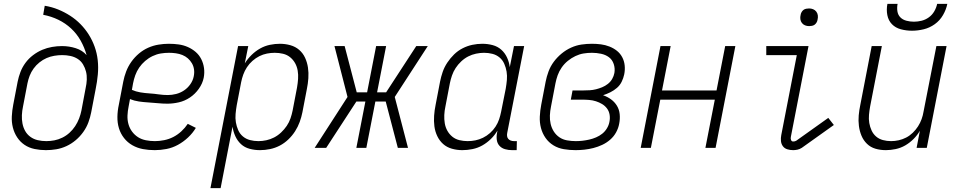

<svg xmlns="http://www.w3.org/2000/svg" viewBox="-20 -770 4990 1000"><path d="M219 12Q189 12 160 6Q131 0 108 -15.5Q85 -31 69.5 -54.5Q54 -78 47 -106Q40 -134 41.5 -164Q43 -194 49 -225L72 -345Q77 -370 86.5 -395Q96 -420 112.5 -442.5Q129 -465 152 -482.5Q175 -500 200 -510.5Q225 -521 251 -525.5Q277 -530 303 -530Q340 -530 374.5 -519Q409 -508 431 -483Q420 -523 400 -558.5Q380 -594 350.5 -621.5Q321 -649 284 -667Q247 -685 205 -693L213 -740Q250 -734 283 -720.5Q316 -707 345.5 -688Q375 -669 399.5 -644Q424 -619 442.5 -589.5Q461 -560 473 -526.5Q485 -493 489 -456.5Q493 -420 489.5 -382Q486 -344 478 -305L455 -185Q450 -159 440.5 -133Q431 -107 414 -83Q397 -59 374.5 -40Q352 -21 326 -9Q300 3 273 7.5Q246 12 219 12ZM221 -35Q242 -35 263 -39Q284 -43 304.5 -53Q325 -63 342 -78.5Q359 -94 371.5 -113Q384 -132 392 -153Q400 -174 404 -194L426 -311Q431 -333 432 -355Q433 -377 428 -397Q423 -417 412.5 -434.5Q402 -452 385 -463Q368 -474 347 -478.5Q326 -483 304 -483Q284 -483 263 -479.5Q242 -476 222.5 -467.5Q203 -459 185.5 -445Q168 -431 155 -413Q142 -395 134.5 -375.5Q127 -356 123 -336L100 -216Q95 -193 94 -170.5Q93 -148 97 -127Q101 -106 111 -88Q121 -70 138 -57.5Q155 -45 176.5 -40Q198 -35 221 -35Z M786 12Q754 12 724.5 6.5Q695 1 669.5 -13.5Q644 -28 626 -51Q608 -74 599.5 -102Q591 -130 591.5 -161.5Q592 -193 599 -225L622 -345Q627 -371 637 -397.5Q647 -424 664 -448Q681 -472 703.5 -491Q726 -510 752 -521.5Q778 -533 805.5 -537.5Q833 -542 859 -542Q886 -542 911 -538.5Q936 -535 958.5 -525Q981 -515 999 -499.5Q1017 -484 1028 -462.5Q1039 -441 1042.5 -416Q1046 -391 1041 -365Q1035 -335 1015.5 -307.5Q996 -280 969 -262Q942 -244 911.5 -237Q881 -230 852 -230Q827 -230 802.5 -232.5Q778 -235 752.5 -236.5Q727 -238 703 -241.5Q679 -245 657 -254L650 -216Q645 -192 644 -168.5Q643 -145 649 -123.5Q655 -102 668 -84.5Q681 -67 699 -55.5Q717 -44 740 -39.5Q763 -35 787 -35Q810 -35 835 -40Q860 -45 882.5 -56.5Q905 -68 924.5 -86Q944 -104 958 -125L1000 -104Q984 -77 959.5 -54Q935 -31 906.5 -15.5Q878 0 847 6Q816 12 786 12ZM854 -275Q875 -275 897 -280.5Q919 -286 938.5 -299Q958 -312 971.5 -331.5Q985 -351 989 -372Q993 -391 990.5 -408.5Q988 -426 979.5 -440.5Q971 -455 958.5 -466Q946 -477 930 -483.5Q914 -490 896 -492.5Q878 -495 860 -495Q839 -495 817.5 -491.5Q796 -488 775 -478Q754 -468 736 -452.5Q718 -437 705 -418Q692 -399 684.5 -378Q677 -357 673 -336L667 -302Q687 -293 710.5 -289Q734 -285 758.5 -283.5Q783 -282 806.5 -278.5Q830 -275 854 -275Z M1076 210 1220 -530H1273L1255 -440Q1270 -464 1290.5 -484Q1311 -504 1335 -517.5Q1359 -531 1385.5 -536.5Q1412 -542 1438 -542Q1466 -542 1492.5 -534.5Q1519 -527 1538.5 -510Q1558 -493 1569 -469Q1580 -445 1584 -418Q1588 -391 1586 -362.5Q1584 -334 1578 -305L1555 -185Q1550 -160 1541 -135Q1532 -110 1517 -86.5Q1502 -63 1481.5 -43.5Q1461 -24 1437 -11.5Q1413 1 1386.5 6.5Q1360 12 1334 12Q1306 12 1280 5Q1254 -2 1235.5 -19Q1217 -36 1206 -60Q1195 -84 1191 -110L1129 210ZM1326 -35Q1346 -35 1367 -39.5Q1388 -44 1407.5 -54Q1427 -64 1444 -80Q1461 -96 1473.5 -114.5Q1486 -133 1493 -153.5Q1500 -174 1504 -194L1527 -314Q1531 -337 1532.5 -359Q1534 -381 1530.5 -402Q1527 -423 1517 -441Q1507 -459 1491 -472Q1475 -485 1454 -490Q1433 -495 1411 -495Q1391 -495 1370.5 -491Q1350 -487 1331 -477.5Q1312 -468 1295 -453Q1278 -438 1266 -419.5Q1254 -401 1247 -381.5Q1240 -362 1236 -342L1213 -222Q1209 -199 1207 -176.5Q1205 -154 1208.5 -133Q1212 -112 1220.5 -92.5Q1229 -73 1245 -59.5Q1261 -46 1282 -40.5Q1303 -35 1326 -35Z M1679 0H1619L1790 -265L1722 -530H1775L1838 -289H1892L1939 -530H1991L1944 -289H1991L2148 -530H2208L2036 -265L2105 0H2052L1989 -241H1935L1888 0H1836L1883 -241H1836Z M2388 12Q2360 12 2333.5 4.5Q2307 -3 2288 -20Q2269 -37 2257.5 -61Q2246 -85 2242.5 -112Q2239 -139 2241 -167.5Q2243 -196 2249 -225L2272 -345Q2277 -370 2285.5 -395Q2294 -420 2309.5 -443.5Q2325 -467 2345 -486.5Q2365 -506 2389.5 -518.5Q2414 -531 2440 -536.5Q2466 -542 2492 -542Q2520 -542 2546 -535Q2572 -528 2591 -511Q2610 -494 2621 -470Q2632 -446 2635 -420L2657 -530H2710L2622 -79Q2620 -70 2621 -61.5Q2622 -53 2627 -47Q2632 -41 2640 -38Q2648 -35 2657 -35H2672L2671 12H2647Q2628 12 2610.5 7Q2593 2 2581.5 -10.5Q2570 -23 2567.5 -41.5Q2565 -60 2569 -79L2571 -90Q2557 -66 2536.5 -46Q2516 -26 2492 -12.5Q2468 1 2441 6.5Q2414 12 2388 12ZM2416 -35Q2436 -35 2456 -39Q2476 -43 2495.5 -52.5Q2515 -62 2532 -77Q2549 -92 2561 -110.5Q2573 -129 2579.5 -148.5Q2586 -168 2590 -188L2614 -308Q2618 -331 2620 -353.5Q2622 -376 2618.5 -397Q2615 -418 2606.5 -437.5Q2598 -457 2582 -470.5Q2566 -484 2545 -489.5Q2524 -495 2501 -495Q2481 -495 2459.5 -490.5Q2438 -486 2418.5 -476Q2399 -466 2382 -450Q2365 -434 2353 -415.5Q2341 -397 2334 -376.5Q2327 -356 2323 -336L2300 -216Q2295 -193 2294 -171Q2293 -149 2296.5 -128Q2300 -107 2310 -89Q2320 -71 2336 -58Q2352 -45 2373 -40Q2394 -35 2416 -35Z M2978 12Q2947 12 2917 7Q2887 2 2862.5 -13Q2838 -28 2821.5 -51.5Q2805 -75 2797.5 -103.5Q2790 -132 2791.5 -163Q2793 -194 2799 -225L2822 -345Q2827 -371 2837 -398Q2847 -425 2864.5 -448.5Q2882 -472 2905 -491Q2928 -510 2954.5 -522Q2981 -534 3008.5 -538Q3036 -542 3063 -542Q3087 -542 3110 -539Q3133 -536 3154.5 -527.5Q3176 -519 3193 -505.5Q3210 -492 3220.5 -472.5Q3231 -453 3233.5 -429.5Q3236 -406 3231 -382Q3227 -363 3218 -344.5Q3209 -326 3193.5 -312.5Q3178 -299 3159 -289.5Q3140 -280 3121 -274Q3144 -266 3162.5 -252.5Q3181 -239 3193 -219.5Q3205 -200 3207.5 -175.5Q3210 -151 3205 -126Q3201 -103 3189 -81Q3177 -59 3158 -42.5Q3139 -26 3116.5 -15.5Q3094 -5 3070.5 1Q3047 7 3023.5 9.5Q3000 12 2978 12ZM2979 -35Q2997 -35 3014 -37Q3031 -39 3049 -43Q3067 -47 3084.5 -54.5Q3102 -62 3116.5 -73.5Q3131 -85 3141 -101.5Q3151 -118 3154 -135Q3158 -154 3155 -172.5Q3152 -191 3141.5 -205Q3131 -219 3116 -228Q3101 -237 3084 -242.5Q3067 -248 3048.5 -249.5Q3030 -251 3011 -251H2953L2962 -299H3020Q3036 -299 3052 -300Q3068 -301 3084 -305Q3100 -309 3116 -315.5Q3132 -322 3146 -333Q3160 -344 3168.5 -359Q3177 -374 3180 -390Q3184 -414 3176.5 -436.5Q3169 -459 3151.5 -472Q3134 -485 3110.5 -490Q3087 -495 3063 -495Q3041 -495 3019.5 -491.5Q2998 -488 2977 -478Q2956 -468 2937.5 -453Q2919 -438 2905.5 -418.5Q2892 -399 2884.5 -378Q2877 -357 2873 -336L2850 -216Q2845 -192 2844 -169Q2843 -146 2848 -124.5Q2853 -103 2864.5 -85Q2876 -67 2893.5 -55Q2911 -43 2933.5 -39Q2956 -35 2979 -35Z M3317 0 3420 -530H3473L3428 -299H3712L3757 -530H3810L3707 0H3654L3703 -251H3419L3370 0Z M4111 12Q4095 12 4080.5 7.5Q4066 3 4057.5 -8.5Q4049 -20 4047.5 -35.5Q4046 -51 4049 -66L4130 -483H3971V-530H4191L4099 -57Q4097 -49 4100 -41Q4103 -33 4111 -33Q4115 -33 4119.5 -34Q4124 -35 4127 -37L4294 -156L4323 -119L4156 0Q4145 7 4133.5 9.5Q4122 12 4111 12ZM4194 -634Q4183 -634 4173 -638Q4163 -642 4156.5 -650.5Q4150 -659 4148.5 -670Q4147 -681 4150 -693Q4151 -700 4155 -707Q4159 -714 4165 -718.5Q4171 -723 4179 -724.5Q4187 -726 4194 -726Q4205 -726 4215 -722Q4225 -718 4231.5 -709.5Q4238 -701 4239.5 -690Q4241 -679 4238 -667Q4237 -660 4233 -653Q4229 -646 4223 -641.5Q4217 -637 4209 -635.5Q4201 -634 4194 -634Z M4594 12Q4565 12 4539.5 4.5Q4514 -3 4495.5 -21Q4477 -39 4467 -63Q4457 -87 4453.5 -114Q4450 -141 4452.5 -169Q4455 -197 4461 -225L4520 -530H4573L4512 -216Q4508 -194 4506 -172Q4504 -150 4507.5 -129.5Q4511 -109 4519.5 -90.5Q4528 -72 4543 -59Q4558 -46 4578.5 -40.5Q4599 -35 4621 -35Q4641 -35 4661 -39.5Q4681 -44 4699.5 -53.5Q4718 -63 4734 -78.5Q4750 -94 4761.5 -112Q4773 -130 4780 -149.5Q4787 -169 4790 -188L4857 -530H4910L4807 0H4754L4771 -89Q4758 -66 4738 -46Q4718 -26 4694.5 -12.5Q4671 1 4644.5 6.5Q4618 12 4594 12Z M4730 -610Q4700 -610 4672 -617.5Q4644 -625 4625.5 -644Q4607 -663 4601.5 -691.5Q4596 -720 4602 -750H4655Q4651 -730 4654 -711Q4657 -692 4669.5 -679.5Q4682 -667 4701 -662Q4720 -657 4740 -657Q4760 -657 4780 -662Q4800 -667 4817.5 -679.5Q4835 -692 4846 -711Q4857 -730 4861 -750H4914Q4908 -720 4891.5 -691.5Q4875 -663 4848.5 -644Q4822 -625 4791 -617.5Q4760 -610 4730 -610Z"/></svg>

Font: Lode Dark
Style: Italic
Weight: 400
Italic angle: -11°
Monospace: yes
Designer: Belleve Invis
Foundry: Belleve Invis
Version: Version 29.2.0; ttfautohint (v1.8.3)